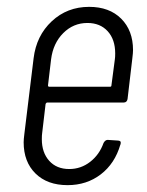

<svg xmlns="http://www.w3.org/2000/svg" viewBox="-20 -532 428 560"><path d="M341 -233H118Q115 -233 113 -229L103 -144Q102 -138 102 -126Q102 -87 123.5 -63Q145 -39 182 -39Q216 -39 243 -60Q270 -81 282 -115Q287 -124 294 -124L324 -122Q328 -122 330.5 -120Q333 -118 332 -114Q332 -111 331 -110Q315 -55 274 -23.5Q233 8 177 8Q118 8 83.5 -26Q49 -60 49 -117Q49 -125 51 -141L78 -362Q86 -428 131 -470Q176 -512 240 -512Q299 -512 333.5 -477.5Q368 -443 368 -386Q368 -378 366 -362L352 -243Q350 -233 341 -233ZM129 -359 120 -283Q120 -281 121 -280Q122 -279 123 -279H301Q305 -279 305 -283L315 -359Q316 -365 316 -376Q316 -417 294 -441Q272 -465 235 -465Q194 -465 164.5 -435.5Q135 -406 129 -359Z"/></svg>

Font: Barlow Condensed Light
Style: Italic
Weight: 300
Width: 3
Italic angle: -7°
Designer: Jeremy Tribby
Foundry: Tribby Type
Version: Version 1.408